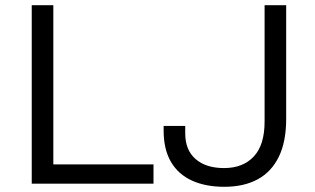

<svg xmlns="http://www.w3.org/2000/svg" viewBox="-20 -706 1210 738"><path d="M102 0V-686H185V-74H570V0ZM842 12Q770 12 717.5 -12Q665 -36 637 -84Q609 -132 609 -204V-222H692V-193Q692 -129 732 -94.5Q772 -60 841 -60Q914 -60 955.5 -104.5Q997 -149 997 -238V-686H1080V-249Q1080 -161 1051.5 -103Q1023 -45 970 -16.5Q917 12 842 12Z"/></svg>

Font: Archivo SemiExpanded Light
Style: Regular
Weight: 300
Width: 6
Designer: Hector Gatti
Foundry: Omnibus-Type
Version: Version 2.001